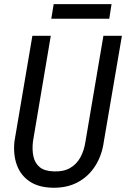

<svg xmlns="http://www.w3.org/2000/svg" viewBox="-20 -881 599 912"><path d="M471.2 -710.9H559.1L473.6 -210.9Q464.8 -144.5 433.1 -94Q401.4 -43.5 349.9 -15.6Q298.3 12.2 229.5 10.7Q163.1 9.3 120.6 -19.3Q78.1 -47.9 60.1 -97.2Q42 -146.5 48.8 -210.4L133.8 -710.9H221.2L136.7 -210Q131.8 -170.4 138.7 -138.4Q145.5 -106.4 168.2 -87.4Q190.9 -68.4 234.9 -66.9Q281.2 -64.9 312.5 -82.8Q343.8 -100.6 361.8 -133.5Q379.9 -166.5 386.2 -210ZM509.8 -861.3 499 -792H223.6L234.9 -861.3Z"/></svg>

Font: Roboto Condensed
Style: Italic
Weight: 400
Italic angle: -12°
Designer: Christian Robertson
Foundry: Google
Version: Version 3.0